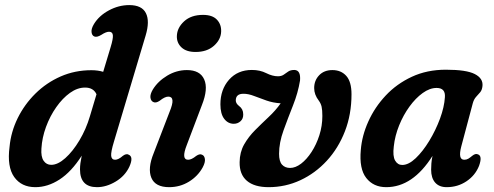

<svg xmlns="http://www.w3.org/2000/svg" viewBox="-20 -744 1990 774"><path d="M567 -600.5 439.5 -173.5Q426.5 -131 428.2 -115.5Q430 -100 444 -100Q457.5 -100 475.5 -116Q489.5 -126 498.5 -120.5Q519.5 -112 501.5 -72Q484 -34.5 446.2 -12Q408.5 10.5 371 10.5Q302.5 10.5 302.5 -61.5Q302.5 -73.5 304.2 -86.2Q306 -99 309.5 -116.5Q268 -51.5 220.2 -20.5Q172.5 10.5 122.5 10.5Q66.5 10.5 37.2 -30.5Q8 -71.5 18.5 -152Q24 -212 51.2 -267.5Q78.5 -323 122.8 -366.8Q167 -410.5 224.5 -435.8Q282 -461 348.5 -461Q374.5 -461 396 -454.5L426 -554Q436.5 -588.5 435 -602.2Q433.5 -616 419.5 -616Q407.5 -616 388.5 -603.5Q370.5 -592.5 360 -597Q350.5 -601 349 -614.8Q347.5 -628.5 359 -647.5Q379.5 -681 419 -702.2Q458.5 -723.5 501 -723.5Q552 -723.5 568.2 -691Q584.5 -658.5 567 -600.5ZM147 -145.5Q144.5 -112.5 155.8 -96Q167 -79.5 186.5 -79.5Q213 -79.5 243.2 -106.5Q273.5 -133.5 300.2 -178.2Q327 -223 342.5 -275.5L369 -364Q356.5 -391 323 -391Q292 -391 262 -369.5Q232 -348 206.8 -312Q181.5 -276 165.5 -232.5Q149.5 -189 147 -145.5Z M768.5 -534.5Q731 -534.5 711.5 -553Q692 -571.5 693 -599Q694 -632 722.2 -658Q750.5 -684 798.5 -684Q836 -684 854.2 -665Q872.5 -646 871.5 -617Q870.5 -584.5 842.5 -559.5Q814.5 -534.5 768.5 -534.5ZM733 -159.5Q709.5 -100 738.5 -100Q752 -100 771 -115.5Q785.5 -125.5 795 -120Q804 -116.5 806 -103Q808 -89.5 797 -69Q777.5 -33.5 741.5 -11.5Q705.5 10.5 662 10.5Q606 10.5 590.2 -27.2Q574.5 -65 599.5 -126.5L663 -291.5Q677 -325 675.2 -339.8Q673.5 -354.5 658.5 -354.5Q644.5 -354.5 624 -338Q608.5 -327.5 598.5 -332.5Q588.5 -336.5 586.5 -350Q584.5 -363.5 596 -383Q616.5 -416.5 654 -439Q691.5 -461.5 733.5 -461.5Q786.5 -461.5 803.2 -423.8Q820 -386 794 -320.5Z M1397 -364Q1397 -283 1370.5 -214.8Q1344 -146.5 1297.5 -96Q1251 -45.5 1190.8 -17.5Q1130.5 10.5 1063 10.5Q1005.5 10.5 975.2 -15.2Q945 -41 946 -90.5Q946.5 -130.5 964.2 -161.8Q982 -193 1008.8 -219.8Q1035.5 -246.5 1063.2 -272.5Q1091 -298.5 1111.5 -327.5Q1080.5 -329.5 1054 -338.8Q1027.5 -348 1004.5 -357Q981.5 -366 961.5 -366Q930.5 -366 930.5 -339Q930.5 -327 944 -316.5Q960.5 -304.5 960.5 -283Q961 -265.5 949.5 -255.2Q938 -245 922.5 -245Q899 -245 883.8 -265Q868.5 -285 868.5 -323.5Q868.5 -383 903.2 -422.5Q938 -462 995.5 -462Q1028 -462 1053.2 -449.2Q1078.5 -436.5 1100.5 -436.5Q1114.5 -436.5 1123.8 -443Q1133 -449.5 1142.2 -455.8Q1151.5 -462 1166.5 -462Q1193 -461.5 1189.5 -419.5Q1181.5 -370 1161.2 -319Q1141 -268 1123 -218.5Q1105 -169 1105 -124Q1105 -93.5 1117 -80.2Q1129 -67 1149.5 -67Q1171 -67 1193.8 -84.2Q1216.5 -101.5 1236 -131.5Q1255.5 -161.5 1267.5 -199Q1279.5 -236.5 1279.5 -276.5Q1279.5 -300.5 1276.5 -313.8Q1273.5 -327 1265 -338.5Q1246.5 -362.5 1246.5 -389Q1246.5 -419.5 1266.5 -440.5Q1286.5 -461.5 1320 -461.5Q1355 -461.5 1376 -438Q1397 -414.5 1397 -364Z M1839.5 -153.5Q1825.5 -100 1851.5 -100Q1860.5 -100 1867.8 -104.2Q1875 -108.5 1884.5 -116.5Q1896.5 -126 1906 -122Q1926 -116 1911 -75Q1895.5 -36.5 1860.2 -13Q1825 10.5 1780.5 10.5Q1750.5 10.5 1734.2 -8Q1718 -26.5 1718 -60Q1718 -72 1719 -85.2Q1720 -98.5 1723.5 -115.5Q1644 10.5 1537 10.5Q1485.5 10.5 1456.5 -26.5Q1427.5 -63.5 1434.5 -139.5Q1439 -197 1464.8 -254.2Q1490.5 -311.5 1534.8 -358.8Q1579 -406 1640.2 -434.5Q1701.5 -463 1777.5 -463Q1860 -463 1894 -445.5Q1928 -428 1925 -397.5Q1923.5 -381.5 1915.8 -372.2Q1908 -363 1899.2 -353.5Q1890.5 -344 1886 -328ZM1567.5 -154Q1562.5 -114.5 1572.8 -96.8Q1583 -79 1601.5 -79Q1627 -79 1655.8 -106.2Q1684.5 -133.5 1710.5 -176.2Q1736.5 -219 1753.8 -265.8Q1771 -312.5 1773.5 -352Q1776.5 -389.5 1740 -389.5Q1712.5 -389.5 1684 -369Q1655.5 -348.5 1630.8 -314.5Q1606 -280.5 1589 -238.5Q1572 -196.5 1567.5 -154Z"/></svg>

Font: Fraunces 72pt S100 SemiBold
Style: Italic
Weight: 600
Italic angle: -16°
Version: Version 1.000; ttfautohint (v1.8.3)